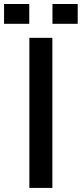

<svg xmlns="http://www.w3.org/2000/svg" viewBox="-73 -917 399 937"><path d="M70.3 0V-732.4H182.6V0ZM183.1 -800.8V-897.5H306.2V-800.8ZM-53.2 -800.8V-897.5H69.8V-800.8Z"/></svg>

Font: Antonio SemiBold
Style: Regular
Weight: 600
Designer: Vernon Adams
Foundry: Vernon Adams
Version: Version 1.002